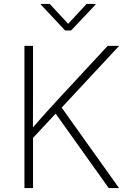

<svg xmlns="http://www.w3.org/2000/svg" viewBox="-20 -962 660 982"><path d="M105 0V-727.5H148.9V-470.7L148.4 -310.5Q186 -353.5 221.2 -392.8Q256.3 -432.1 294.9 -473.1L530.8 -727.5H589.4L295.4 -411.6L588.9 0H536.1L264.6 -380.9L148.9 -256.8V0ZM234.4 -941.9 328.6 -840.3 422.9 -941.9H468.8V-938.5L343.8 -806.2H313L189 -938.5V-941.9Z"/></svg>

Font: Inter Extra Light
Style: Regular
Weight: 200
Designer: Rasmus Andersson
Foundry: rsms
Version: Version 4.000;git-3c8e0fc